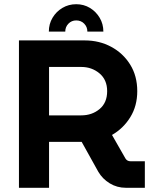

<svg xmlns="http://www.w3.org/2000/svg" viewBox="-20 -892 723 912"><path d="M70 0V-700H383Q452 -700 508.5 -669.5Q565 -639 598.5 -585Q632 -531 632 -459Q632 -389 599 -335.5Q566 -282 512 -251L576 -139Q584 -126 600 -126H668V0H578Q536 0 501.5 -21Q467 -42 447 -76L368 -218H213V0ZM213 -344H366Q417 -344 453 -374Q489 -404 489 -459Q489 -513 452.5 -543.5Q416 -574 366 -574H213ZM342 -872Q306 -872 276.5 -854.5Q247 -837 229.5 -807.5Q212 -778 212 -742H290Q290 -764 305 -779.5Q320 -795 342 -795Q365 -795 380 -779.5Q395 -764 395 -742H471Q471 -778 453.5 -807.5Q436 -837 407 -854.5Q378 -872 342 -872Z"/></svg>

Font: MuseoModerno SemiBold
Style: Regular
Weight: 600
Designer: Pablo Cosgaya, Héctor Gatti, Marcela Romero, and the Authors of The MuseoModerno Project.
Foundry: Omnibus-Type Team
Version: Version 1.001